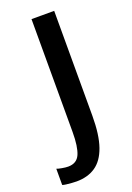

<svg xmlns="http://www.w3.org/2000/svg" viewBox="-194 -613 634 919"><g transform="rotate(-20 122.5 -154.0)"><path d="M-41 240V157.5Q-33 161 -14.5 164.2Q4 167.5 16.5 167.5Q60.5 167.5 76.5 130.8Q92.5 94 92.5 19V-556H208V-22Q208 75.5 187.2 134.8Q166.5 194 126.8 221Q87 248 30 248Q22.5 248 7 247Q-8.5 246 -22.5 244.2Q-36.5 242.5 -41 240Z"/></g></svg>

Font: Koeln Type Sans
Style: Regular
Weight: 400
Designer: Eben Sorkin
Foundry: Eben Sorkin
Version: Version 2.001